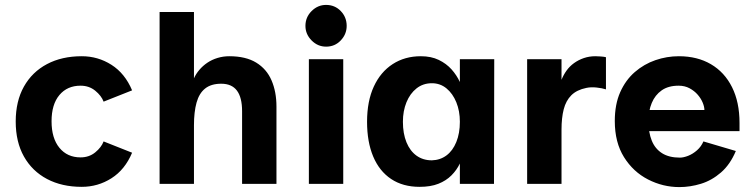

<svg xmlns="http://www.w3.org/2000/svg" viewBox="-20 -749 3077 782"><path d="M518 -381 402 -335Q393 -359 368 -379.5Q343 -400 308 -400Q254 -400 222 -362Q190 -324 190 -255Q190 -186 222 -147Q254 -108 308 -108Q343 -108 368 -128.5Q393 -149 402 -173L518 -127Q489 -58 434 -23Q379 12 313 12Q232 12 171.5 -20Q111 -52 77.5 -111.5Q44 -171 44 -254Q44 -337 77.5 -396.5Q111 -456 171.5 -488Q232 -520 313 -520Q379 -520 434 -485Q489 -450 518 -381Z M630 0V-700H770V-430Q778 -448 792 -464.5Q806 -481 824.5 -493.5Q843 -506 866 -513Q889 -520 914 -520Q981 -520 1023.5 -494Q1066 -468 1086 -421.5Q1106 -375 1106 -315V0H966V-296Q966 -352 945 -380Q924 -408 881 -408Q840 -408 815.5 -388.5Q791 -369 780.5 -331Q770 -293 770 -239V0Z M1308.2 -559Q1274 -559 1249 -584.4Q1224 -609.8 1224 -643.6Q1224 -679 1249.2 -704Q1274.4 -729 1308 -729Q1343.8 -729 1367.9 -704Q1392 -679 1392 -643.6Q1392 -609.8 1367.9 -584.4Q1343.9 -559 1308.2 -559ZM1238 0V-508H1378V0Z M1689 12Q1621 12 1573 -20Q1525 -52 1500 -111.5Q1475 -171 1475 -253Q1475 -337 1502.5 -396.5Q1530 -456 1579.5 -488Q1629 -520 1694 -520Q1736 -520 1767 -505Q1798 -490 1819 -466.5Q1840 -443 1853 -415V-508H1993L1992 0H1853V-83Q1840 -56 1818.5 -34.5Q1797 -13 1765.5 -0.5Q1734 12 1689 12ZM1739 -96Q1773 -97 1798.5 -116Q1824 -135 1838.5 -170.5Q1853 -206 1853 -253Q1853 -297 1838.5 -332.5Q1824 -368 1798.5 -389Q1773 -410 1739 -410Q1703 -410 1676.5 -389Q1650 -368 1635.5 -332.5Q1621 -297 1621 -253Q1621 -205 1635.5 -169.5Q1650 -134 1676.5 -115Q1703 -96 1739 -96Z M2127 0V-508H2267V-424Q2275 -444 2287.5 -461.5Q2300 -479 2318 -492Q2336 -505 2358 -512.5Q2380 -520 2405 -520Q2413 -520 2427 -519Q2441 -518 2448 -516V-385Q2433 -390 2410 -392.5Q2387 -395 2368.3 -391Q2329 -383 2307 -361Q2285 -339 2276 -304Q2267 -269 2267 -221V0Z M2747 13Q2680 13 2619.5 -18Q2559 -49 2521.5 -109Q2484 -169 2484 -256Q2484 -324 2506 -373.5Q2528 -423 2565.5 -455.5Q2603 -488 2649.5 -504Q2696 -520 2745 -520Q2820 -520 2875.5 -487.5Q2931 -455 2961.5 -394Q2992 -333 2992 -248V-215H2589L2588 -301H2849Q2849 -314 2842 -331Q2835 -348 2821.5 -363.5Q2808 -379 2788.5 -389.5Q2769 -400 2744 -400Q2702 -400 2675 -381Q2648 -362 2634.5 -329.5Q2621 -297 2621 -256Q2621 -210 2634.5 -176.5Q2648 -143 2676.5 -125Q2705 -107 2749 -107Q2764 -107 2783 -114.5Q2802 -122 2819 -137Q2836 -152 2845 -173L2977 -134Q2954 -79 2916.5 -46.5Q2879 -14 2835 -0.5Q2791 13 2747 13Z"/></svg>

Font: Inclusive Sans
Style: Regular
Weight: 400
Designer: Olivia King
Foundry: Olivia King
Version: Version 2.004